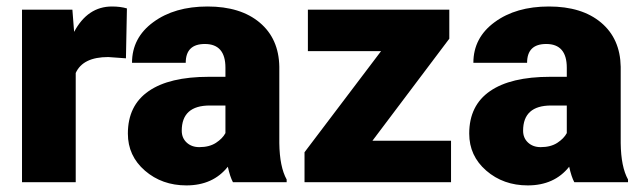

<svg xmlns="http://www.w3.org/2000/svg" viewBox="-20 -558 1966 588"><path d="M365.7 -379.4 311.5 -383.3Q233.9 -383.3 211.9 -334.5V0H47.4V-528.3H201.7L207 -460.4Q248.5 -538.1 322.8 -538.1Q349.1 -538.1 368.7 -532.2Z M693.4 0Q684.6 -16.1 677.7 -47.4Q632.3 9.8 550.8 9.8Q476.1 9.8 423.8 -35.4Q371.6 -80.6 371.6 -148.9Q371.6 -234.9 435.1 -278.8Q498.5 -322.8 619.6 -322.8H670.4V-350.6Q670.4 -423.3 607.4 -423.3Q548.8 -423.3 548.8 -365.7H384.3Q384.3 -442.4 449.5 -490.2Q514.6 -538.1 615.7 -538.1Q716.8 -538.1 775.4 -488.8Q834 -439.5 835.4 -353.5V-119.6Q836.4 -46.9 857.9 -8.3V0ZM590.3 -107.4Q621.1 -107.4 641.4 -120.6Q661.6 -133.8 670.4 -150.4V-234.9H622.6Q536.6 -234.9 536.6 -157.7Q536.6 -135.3 551.8 -121.3Q566.9 -107.4 590.3 -107.4Z M1120.6 -127H1361.3V0H912.6V-91.8L1147 -401.4H922.9V-528.3H1356V-439.5Z M1738.8 0Q1730 -16.1 1723.1 -47.4Q1677.7 9.8 1596.2 9.8Q1521.5 9.8 1469.2 -35.4Q1417 -80.6 1417 -148.9Q1417 -234.9 1480.5 -278.8Q1543.9 -322.8 1665 -322.8H1715.8V-350.6Q1715.8 -423.3 1652.8 -423.3Q1594.2 -423.3 1594.2 -365.7H1429.7Q1429.7 -442.4 1494.9 -490.2Q1560.1 -538.1 1661.1 -538.1Q1762.2 -538.1 1820.8 -488.8Q1879.4 -439.5 1880.9 -353.5V-119.6Q1881.8 -46.9 1903.3 -8.3V0ZM1635.7 -107.4Q1666.5 -107.4 1686.8 -120.6Q1707 -133.8 1715.8 -150.4V-234.9H1668Q1582 -234.9 1582 -157.7Q1582 -135.3 1597.2 -121.3Q1612.3 -107.4 1635.7 -107.4Z"/></svg>

Font: Vazir Black UI
Style: Black-UI
Weight: 900
Designer: Saber Rastikerdar
Foundry: Saber Rastikerdar
Version: Version 30.1.0